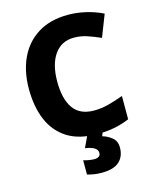

<svg xmlns="http://www.w3.org/2000/svg" viewBox="-138 -815 920 1147"><g transform="rotate(-15 321.5 -242.0)"><path d="M394 -583Q316 -583 273 -522Q230 -461 230 -355Q230 -246 271 -188.5Q312 -131 399 -131Q444 -131 488 -142.5Q532 -154 581 -172V-28Q533 -8 485.5 1Q438 10 382 10Q268 10 196 -36Q124 -82 89.5 -164Q55 -246 55 -356Q55 -464 94 -547Q133 -630 209 -677Q285 -724 395 -724Q447 -724 502.5 -711.5Q558 -699 609 -674L556 -538Q516 -556 476 -569.5Q436 -583 394 -583ZM490 122Q490 177 455.5 208.5Q421 240 347 240Q319 240 296.5 236Q274 232 258 227V139Q274 144 292 147Q310 150 326 150Q342 150 352.5 143Q363 136 363 121Q363 103 346 91Q329 79 287 72L321 0H416L405 30Q435 38 462.5 59.5Q490 81 490 122Z"/></g></svg>

Font: Noto Sans Tamil ExtraBold
Style: Regular
Weight: 800
Designer: Jelle Bosma - Monotype Design Team
Foundry: Monotype Imaging Inc.
Version: Version 2.004; ttfautohint (v1.8.4.7-5d5b)